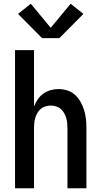

<svg xmlns="http://www.w3.org/2000/svg" viewBox="-20 -1002 540 1022"><path d="M60 0V-735H161V-435Q169 -455 181 -473Q193 -491 210.5 -503.5Q228 -516 249 -522Q270 -528 291 -528Q315 -528 338.5 -520.5Q362 -513 379.5 -497Q397 -481 409 -459.5Q421 -438 428 -415Q435 -392 437.5 -368Q440 -344 440 -320V0H339V-320Q339 -334 337.5 -348Q336 -362 332 -375.5Q328 -389 320.5 -401.5Q313 -414 302.5 -423Q292 -432 278 -436Q264 -440 250 -440Q236 -440 222 -436Q208 -432 197.5 -423Q187 -414 179.5 -401.5Q172 -389 168 -375.5Q164 -362 162.5 -348Q161 -334 161 -320V0ZM204 -799 76 -928 144 -982 250 -854 356 -982 424 -928 296 -799Z"/></svg>

Font: Iosevka SS04 Semibold
Style: Regular
Weight: 600
Monospace: yes
Designer: Belleve Invis
Foundry: Belleve Invis
Version: Version 19.0.0; ttfautohint (v1.8.4)